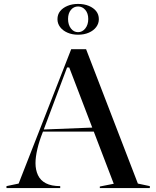

<svg xmlns="http://www.w3.org/2000/svg" viewBox="-20 -959 797 979"><path d="M13 0V-10L75 -23L343 -708H419L683 -23L744 -10V0H489V-8L560 -22L333 -615H322L198 -285Q180 -240 170.5 -199Q161 -158 161 -127Q161 -93 173.5 -66Q186 -39 214 -24.5Q242 -10 287 -10V0ZM185 -288V-298L464 -309V-288ZM378 -939Q409 -939 433 -929Q457 -919 470.5 -902Q484 -885 484 -861Q484 -839 470.5 -821Q457 -803 433 -792.5Q409 -782 378 -782Q348 -782 324 -792.5Q300 -803 286.5 -821Q273 -839 273 -861Q273 -885 286.5 -902Q300 -919 324 -929Q348 -939 378 -939ZM378 -926Q356 -926 341.5 -908.5Q327 -891 327 -862Q327 -833 341.5 -814Q356 -795 378 -795Q400 -795 415 -814Q430 -833 430 -862Q430 -891 415 -908.5Q400 -926 378 -926Z"/></svg>

Font: Kalnia
Style: Regular
Weight: 400
Designer: Frida Medrano
Foundry: Frida Medrano
Version: Version 1.105